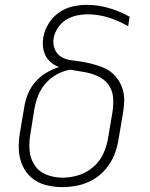

<svg xmlns="http://www.w3.org/2000/svg" viewBox="-20 -763 616 791"><path d="M237 8Q269 8 301.5 1Q334 -6 363.5 -23Q393 -40 415.5 -66.5Q438 -93 450.5 -124Q463 -155 468 -187L486 -293Q490 -316 491.5 -339.5Q493 -363 488 -385Q483 -407 472 -426Q461 -445 444.5 -460Q428 -475 408 -483.5Q388 -492 366 -498Q344 -504 321.5 -508Q299 -512 276 -514.5Q253 -517 233.5 -528Q214 -539 205.5 -561Q197 -583 201 -606Q205 -628 218.5 -648.5Q232 -669 252.5 -681.5Q273 -694 295.5 -699Q318 -704 340 -704Q386 -704 428 -690.5Q470 -677 508 -655L514 -694Q475 -716 430 -729.5Q385 -743 337 -743Q308 -743 278 -736Q248 -729 222 -710.5Q196 -692 179.5 -664.5Q163 -637 158 -608Q154 -582 159.5 -556.5Q165 -531 182.5 -513Q200 -495 223 -487Q196 -478 170.5 -463Q145 -448 125.5 -425.5Q106 -403 95 -376Q84 -349 80 -322L62 -216Q56 -181 57.5 -146.5Q59 -112 72.5 -81.5Q86 -51 111 -30Q136 -9 169.5 -0.5Q203 8 237 8ZM237 -31Q204 -31 172.5 -43Q141 -55 123 -82Q105 -109 102 -142.5Q99 -176 105 -210L122 -316Q127 -343 137.5 -370Q148 -397 168.5 -420Q189 -443 215 -457Q241 -471 269 -476Q299 -471 328 -466Q357 -461 383.5 -449Q410 -437 427 -413.5Q444 -390 446 -360Q448 -330 443 -299L425 -193Q420 -161 405.5 -129.5Q391 -98 363.5 -74.5Q336 -51 303 -41Q270 -31 237 -31Z"/></svg>

Font: Iosevka Sparkle XLtObl
Style: Regular
Weight: 200
Italic angle: -9°
Designer: Belleve Invis
Foundry: Belleve Invis
Version: Version 4.5.0; ttfautohint (v1.8.3)